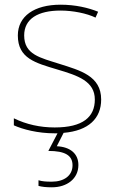

<svg xmlns="http://www.w3.org/2000/svg" viewBox="-20 -624 498 818"><path d="M314 79C314 31 280 2 222 -1L251 -58C358 -67 411 -120 411 -200C411 -301 321 -324 233 -352C152 -378 83 -391 83 -473C83 -544 142 -579 238 -579C291 -579 350 -567 387 -549L398 -574C356 -591 301 -604 238 -604C126 -604 56 -555 56 -473C56 -375 131 -356 224 -328C312 -302 384 -278 384 -200C384 -126 334 -81 213 -81C151 -81 92 -94 39 -120V-90C77 -73 140 -56 213 -56C217 -56 221 -56 225 -56L186 19C257 19 289 38 289 80C289 125 252 150 201 150C176 150 161 149 144 144V168C159 172 176 174 201 174C266 174 314 137 314 79Z"/></svg>

Font: Noto Sans Malayalam UI Thin
Style: Regular
Weight: 100
Designer: Jelle Bosma - Monotype Design Team
Foundry: Monotype Imaging Inc.
Version: Version 2.104